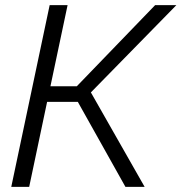

<svg xmlns="http://www.w3.org/2000/svg" viewBox="-20 -730 709 750"><path d="M24 0 174 -710H244L177 -393H280L586 -710H669L335 -369L545 0H470L284 -332H164L94 0Z"/></svg>

Font: Raleway
Style: Italic
Weight: 400
Italic angle: -12°
Designer: Matt McInerney, Pablo Impallari, Rodrigo Fuenzalida
Foundry: Matt McInerney, Pablo Impallari, Rodrigo Fuenzalida
Version: Version 4.026